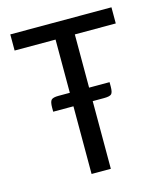

<svg xmlns="http://www.w3.org/2000/svg" viewBox="-98 -698 649 770"><g transform="rotate(-15 227.0 -312.5)"><path d="M267 -558V-337H352V-319Q352 -295 345 -288Q338 -281 314 -281H267V0H187V-281H103V-298Q103 -322 110 -329.5Q117 -337 140 -337H187V-558H17V-625H437V-558Z"/></g></svg>

Font: Changa Light
Style: Regular
Weight: 300
Designer: Eduardo Rodriguez Tunni
Foundry: Eduardo Rodriguez Tunni
Version: Version 2.002; ttfautohint (v1.5) -l 8 -r 50 -G 110 -x 14 -H